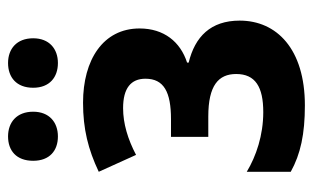

<svg xmlns="http://www.w3.org/2000/svg" viewBox="-174 -612 796 489"><g transform="rotate(-90 224.5 -368.0)"><path d="M59 -682C59 -640 85 -619 121 -619C157 -619 184 -641 184 -682C184 -724 157 -746 121 -746C85 -746 59 -725 59 -682ZM245 -682C245 -640 272 -619 308 -619C344 -619 371 -641 371 -682C371 -724 344 -746 308 -746C272 -746 245 -725 245 -682ZM207 -555C140 -555 88 -542 31 -515L74 -420C114 -441 154 -453 193 -453C244 -453 268 -433 268 -396C268 -349 234 -331 165 -331H120V-236H172C251 -236 280 -210 280 -165C280 -116 247 -96 183 -96C124 -96 71 -114 31 -138V-26C76 -1 127 10 200 10C344 10 416 -62 416 -156C416 -230 375 -270 309 -286V-290C362 -307 396 -349 396 -411C396 -504 316 -555 207 -555Z"/></g></svg>

Font: Noto Sans Display SemiCondensed
Style: Bold
Weight: 700
Width: 4
Designer: Monotype Design Team
Foundry: Monotype Imaging Inc.
Version: Version 1.900